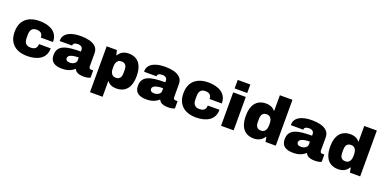

<svg xmlns="http://www.w3.org/2000/svg" viewBox="-13 -1690 5681 2852"><g transform="rotate(20 2827.5 -264.0)"><path d="M333 12Q243 12 176.5 -18.5Q110 -49 73 -110.5Q36 -172 36 -264Q36 -357 73 -418.5Q110 -480 176.5 -510.5Q243 -541 333 -541Q393 -541 446 -528Q499 -515 539 -488Q579 -461 601.5 -418Q624 -375 624 -315H431Q431 -346 419.5 -366Q408 -386 386 -395.5Q364 -405 333 -405Q298 -405 276.5 -391.5Q255 -378 245 -352.5Q235 -327 235 -292V-235Q235 -200 245.5 -175Q256 -150 278.5 -136.5Q301 -123 337 -123Q370 -123 392.5 -132.5Q415 -142 427 -162.5Q439 -183 439 -215H624Q624 -155 601.5 -111.5Q579 -68 539 -41Q499 -14 446 -1Q393 12 333 12Z M883 12Q842 12 808 4.5Q774 -3 749 -20.5Q724 -38 710.5 -66.5Q697 -95 697 -136Q697 -195 721.5 -232Q746 -269 793 -289Q840 -309 907.5 -316.5Q975 -324 1062 -324V-350Q1062 -372 1051.5 -385.5Q1041 -399 1024 -406Q1007 -413 985 -413Q968 -413 950 -409Q932 -405 920.5 -395Q909 -385 909 -367V-363H713Q712 -367 712 -370Q712 -373 712 -377Q712 -426 743.5 -462.5Q775 -499 836.5 -519.5Q898 -540 988 -540Q1061 -540 1123 -524Q1185 -508 1223 -470.5Q1261 -433 1261 -368V-162Q1261 -146 1269 -134.5Q1277 -123 1293 -123H1329V-8Q1317 -1 1289.5 5.5Q1262 12 1225 12Q1185 12 1155 4Q1125 -4 1106.5 -19Q1088 -34 1081 -54H1074Q1053 -35 1025.5 -20Q998 -5 963 3.5Q928 12 883 12ZM964 -112Q983 -112 1000.5 -117.5Q1018 -123 1032 -132.5Q1046 -142 1054 -155.5Q1062 -169 1062 -185V-230Q1003 -230 966.5 -221Q930 -212 913 -197Q896 -182 896 -162Q896 -142 906 -131Q916 -120 931.5 -116Q947 -112 964 -112Z M1395 197V-528H1557L1574 -453H1581Q1609 -500 1650 -520Q1691 -540 1742 -540Q1812 -540 1862 -509.5Q1912 -479 1938.5 -417.5Q1965 -356 1965 -263Q1965 -171 1938.5 -110Q1912 -49 1862 -18.5Q1812 12 1742 12Q1714 12 1687.5 6Q1661 0 1639 -13.5Q1617 -27 1601 -48H1594V197ZM1680 -135Q1711 -135 1730 -148Q1749 -161 1757.5 -184Q1766 -207 1766 -238V-291Q1766 -322 1757.5 -345Q1749 -368 1730 -380.5Q1711 -393 1680 -393Q1649 -393 1629.5 -378Q1610 -363 1601 -337.5Q1592 -312 1592 -281V-248Q1592 -225 1597 -204.5Q1602 -184 1612.5 -168.5Q1623 -153 1640 -144Q1657 -135 1680 -135Z M2217 12Q2176 12 2142 4.5Q2108 -3 2083 -20.5Q2058 -38 2044.5 -66.5Q2031 -95 2031 -136Q2031 -195 2055.5 -232Q2080 -269 2127 -289Q2174 -309 2241.5 -316.5Q2309 -324 2396 -324V-350Q2396 -372 2385.5 -385.5Q2375 -399 2358 -406Q2341 -413 2319 -413Q2302 -413 2284 -409Q2266 -405 2254.5 -395Q2243 -385 2243 -367V-363H2047Q2046 -367 2046 -370Q2046 -373 2046 -377Q2046 -426 2077.5 -462.5Q2109 -499 2170.5 -519.5Q2232 -540 2322 -540Q2395 -540 2457 -524Q2519 -508 2557 -470.5Q2595 -433 2595 -368V-162Q2595 -146 2603 -134.5Q2611 -123 2627 -123H2663V-8Q2651 -1 2623.5 5.5Q2596 12 2559 12Q2519 12 2489 4Q2459 -4 2440.5 -19Q2422 -34 2415 -54H2408Q2387 -35 2359.5 -20Q2332 -5 2297 3.5Q2262 12 2217 12ZM2298 -112Q2317 -112 2334.5 -117.5Q2352 -123 2366 -132.5Q2380 -142 2388 -155.5Q2396 -169 2396 -185V-230Q2337 -230 2300.5 -221Q2264 -212 2247 -197Q2230 -182 2230 -162Q2230 -142 2240 -131Q2250 -120 2265.5 -116Q2281 -112 2298 -112Z M3001 12Q2911 12 2844.5 -18.5Q2778 -49 2741 -110.5Q2704 -172 2704 -264Q2704 -357 2741 -418.5Q2778 -480 2844.5 -510.5Q2911 -541 3001 -541Q3061 -541 3114 -528Q3167 -515 3207 -488Q3247 -461 3269.5 -418Q3292 -375 3292 -315H3099Q3099 -346 3087.5 -366Q3076 -386 3054 -395.5Q3032 -405 3001 -405Q2966 -405 2944.5 -391.5Q2923 -378 2913 -352.5Q2903 -327 2903 -292V-235Q2903 -200 2913.5 -175Q2924 -150 2946.5 -136.5Q2969 -123 3005 -123Q3038 -123 3060.5 -132.5Q3083 -142 3095 -162.5Q3107 -183 3107 -215H3292Q3292 -155 3269.5 -111.5Q3247 -68 3207 -41Q3167 -14 3114 -1Q3061 12 3001 12Z M3395 -590V-725H3594V-590ZM3395 0V-528H3594V0Z M3913 12Q3843 12 3793 -18.5Q3743 -49 3716.5 -110.5Q3690 -172 3690 -265Q3690 -357 3716.5 -418Q3743 -479 3793 -509.5Q3843 -540 3913 -540Q3941 -540 3967.5 -533.5Q3994 -527 4016.5 -513.5Q4039 -500 4054 -479H4061V-725H4260V0H4098L4084 -75H4077Q4049 -30 4007 -9Q3965 12 3913 12ZM3975 -135Q4006 -135 4025.5 -150Q4045 -165 4054 -190.5Q4063 -216 4063 -247V-280Q4063 -303 4058 -323.5Q4053 -344 4042.5 -359.5Q4032 -375 4015 -384Q3998 -393 3975 -393Q3944 -393 3925 -380Q3906 -367 3897.5 -344Q3889 -321 3889 -290V-237Q3889 -206 3897.5 -183Q3906 -160 3925 -147.5Q3944 -135 3975 -135Z M4537 12Q4496 12 4462 4.5Q4428 -3 4403 -20.5Q4378 -38 4364.5 -66.5Q4351 -95 4351 -136Q4351 -195 4375.5 -232Q4400 -269 4447 -289Q4494 -309 4561.5 -316.5Q4629 -324 4716 -324V-350Q4716 -372 4705.5 -385.5Q4695 -399 4678 -406Q4661 -413 4639 -413Q4622 -413 4604 -409Q4586 -405 4574.5 -395Q4563 -385 4563 -367V-363H4367Q4366 -367 4366 -370Q4366 -373 4366 -377Q4366 -426 4397.5 -462.5Q4429 -499 4490.5 -519.5Q4552 -540 4642 -540Q4715 -540 4777 -524Q4839 -508 4877 -470.5Q4915 -433 4915 -368V-162Q4915 -146 4923 -134.5Q4931 -123 4947 -123H4983V-8Q4971 -1 4943.5 5.5Q4916 12 4879 12Q4839 12 4809 4Q4779 -4 4760.5 -19Q4742 -34 4735 -54H4728Q4707 -35 4679.5 -20Q4652 -5 4617 3.5Q4582 12 4537 12ZM4618 -112Q4637 -112 4654.5 -117.5Q4672 -123 4686 -132.5Q4700 -142 4708 -155.5Q4716 -169 4716 -185V-230Q4657 -230 4620.5 -221Q4584 -212 4567 -197Q4550 -182 4550 -162Q4550 -142 4560 -131Q4570 -120 4585.5 -116Q4601 -112 4618 -112Z M5247 12Q5177 12 5127 -18.5Q5077 -49 5050.5 -110.5Q5024 -172 5024 -265Q5024 -357 5050.5 -418Q5077 -479 5127 -509.5Q5177 -540 5247 -540Q5275 -540 5301.5 -533.5Q5328 -527 5350.5 -513.5Q5373 -500 5388 -479H5395V-725H5594V0H5432L5418 -75H5411Q5383 -30 5341 -9Q5299 12 5247 12ZM5309 -135Q5340 -135 5359.5 -150Q5379 -165 5388 -190.5Q5397 -216 5397 -247V-280Q5397 -303 5392 -323.5Q5387 -344 5376.5 -359.5Q5366 -375 5349 -384Q5332 -393 5309 -393Q5278 -393 5259 -380Q5240 -367 5231.5 -344Q5223 -321 5223 -290V-237Q5223 -206 5231.5 -183Q5240 -160 5259 -147.5Q5278 -135 5309 -135Z"/></g></svg>

Font: Archivo SemiBold Black
Style: Regular
Weight: 900
Version: Version 2.001